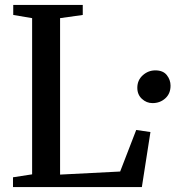

<svg xmlns="http://www.w3.org/2000/svg" viewBox="-20 -763 716 783"><path d="M33 0V-40L111 -52V-689L34 -702V-743H317.5V-702L225 -689V-51L470 -63.5L535.5 -233L593.5 -224.5L558.5 0ZM602 -342.5Q577.5 -342.5 558.8 -359.8Q540 -377 540 -405Q540 -436 562.2 -456Q584.5 -476 613.5 -476Q645 -476 660.2 -456.8Q675.5 -437.5 675.5 -413.5Q675.5 -381 654 -361.8Q632.5 -342.5 602 -342.5Z"/></svg>

Font: Merriweather 60pt Medium
Style: Regular
Weight: 500
Version: Version 2.100